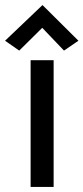

<svg xmlns="http://www.w3.org/2000/svg" viewBox="-56 -739 330 759"><path d="M254 -578 112 -719 -36 -578 20 -539 111 -629 197 -539ZM156 0V-501H65V0Z"/></svg>

Font: Advent Pro
Style: SemiBold
Weight: 600
Designer: Andreas Kalpakidis
Foundry: Andreas Kalpakidis
Version: Version 2.002 2008